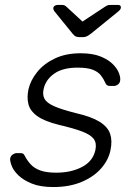

<svg xmlns="http://www.w3.org/2000/svg" viewBox="-20 -745 532 775"><path d="M195 10Q143 10 108.5 -4Q74 -18 54 -37.5Q34 -57 27 -76Q20 -95 21 -105Q23 -116 31.5 -121.5Q40 -127 47 -127H62Q68 -127 72.5 -125Q77 -123 81 -114Q90 -97 104 -81.5Q118 -66 142.5 -57Q167 -48 207 -48Q267 -48 311 -71Q355 -94 365 -139Q371 -167 358.5 -184Q346 -201 312 -214Q278 -227 218 -241Q158 -256 129.5 -277Q101 -298 94.5 -325.5Q88 -353 95 -385Q103 -420 129.5 -453.5Q156 -487 200.5 -508.5Q245 -530 305 -530Q354 -530 386 -517Q418 -504 436 -485.5Q454 -467 460.5 -449Q467 -431 465 -420Q464 -410 456 -404Q448 -398 439 -398H424Q416 -398 411.5 -401.5Q407 -405 405 -411Q398 -427 387 -441Q376 -455 354.5 -463.5Q333 -472 293 -472Q233 -472 198.5 -447.5Q164 -423 156 -385Q151 -363 159.5 -346.5Q168 -330 198 -316.5Q228 -303 288 -288Q349 -274 382 -253.5Q415 -233 424.5 -205Q434 -177 426 -139Q418 -99 388 -65Q358 -31 309 -10.5Q260 10 195 10ZM302 -595Q295 -595 288 -597Q281 -599 273 -609L200 -699Q195 -706 195 -711Q195 -717 200 -721Q205 -725 211 -725H231Q237 -725 241 -723Q245 -721 248 -718L313 -658L404 -718Q409 -721 413 -723Q417 -725 423 -725H457Q468 -725 468 -715Q468 -708 459 -700L347 -609Q334 -599 327 -597Q320 -595 312 -595Z"/></svg>

Font: Rubik Light
Style: Italic
Weight: 300
Italic angle: -12°
Designer: Hubert and Fischer
Foundry: Hubert and Fischer
Version: Version 2.300;gftools[0.9.30]